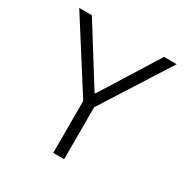

<svg xmlns="http://www.w3.org/2000/svg" viewBox="-166 -868 979 1008"><g transform="rotate(30 324.0 -363.5)"><path d="M28.4 -727.3H105.1L320.7 -382.1H327.1L542.6 -727.3H619.3L356.9 -315V0H290.8V-315Z"/></g></svg>

Font: Inter Light BETA
Style: Regular
Weight: 300
Designer: Rasmus Andersson
Foundry: rsms
Version: Version 3.011;git-f93a4a705